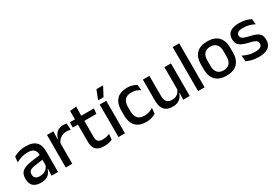

<svg xmlns="http://www.w3.org/2000/svg" viewBox="46 -1586 3595 2500"><g transform="rotate(-30 1843.0 -336.0)"><path d="M349.5 0 353.5 -116 350 -131V-285L350.5 -309.5Q350.5 -366 321.8 -392.5Q293 -419 229.5 -419Q178 -419 134 -404.5Q90 -390 54.5 -371L63.5 -453Q83.5 -464.5 110.5 -475.5Q137.5 -486.5 171.5 -493.5Q205.5 -500.5 246 -500.5Q301.5 -500.5 340 -487.2Q378.5 -474 402 -449Q425.5 -424 436.2 -389Q447 -354 447 -311V0ZM184 11Q111.5 11 73 -24.8Q34.5 -60.5 34.5 -126.5V-141.5Q34.5 -211.5 77.8 -245.2Q121 -279 214 -292L361 -313L366.5 -242L225.5 -222Q175 -215 153.5 -197.8Q132 -180.5 132 -147V-140Q132 -106.5 152.8 -88.5Q173.5 -70.5 216 -70.5Q255 -70.5 283 -83.5Q311 -96.5 328.5 -118.2Q346 -140 352.5 -166.5L366 -101H348Q340 -71 321.5 -45.5Q303 -20 269.8 -4.5Q236.5 11 184 11Z M657 -295.5 636 -372H660Q675.5 -430 712 -463.2Q748.5 -496.5 811.5 -496.5Q826.5 -496.5 838.2 -494.2Q850 -492 859.5 -489L865.5 -393.5Q853.5 -397.5 838.5 -399.8Q823.5 -402 806 -402Q752.5 -402 713.5 -374.5Q674.5 -347 657 -295.5ZM563 0V-489H658.5L654 -346.5L661 -339.5V0Z M1140.5 10Q1082 10 1046.5 -7.8Q1011 -25.5 995 -61.2Q979 -97 979 -150.5V-449.5H1076V-162Q1076 -117 1096.5 -96Q1117 -75 1165.5 -75Q1194.5 -75 1221 -81Q1247.5 -87 1270 -98L1261.5 -15Q1237.5 -3 1206 3.5Q1174.5 10 1140.5 10ZM902.5 -405V-483H1265.5L1257 -405ZM980 -474.5 979.5 -609 1077.5 -620.5 1073.5 -474.5Z M1355.5 0V-489H1453.5V0ZM1418.5 -684H1518.5V-683L1446 -546.5H1365.5V-547.5Z M1774 11.5Q1665 11.5 1612.2 -46.2Q1559.5 -104 1559.5 -209.5V-280Q1559.5 -386 1612.5 -443.5Q1665.5 -501 1774 -501Q1804 -501 1829.2 -495.5Q1854.5 -490 1875 -481.2Q1895.5 -472.5 1910 -463L1918.5 -379Q1894.5 -396 1863 -407.8Q1831.5 -419.5 1789.5 -419.5Q1722.5 -419.5 1690.2 -383.2Q1658 -347 1658 -278V-212Q1658 -144.5 1690.2 -108Q1722.5 -71.5 1789.5 -71.5Q1832 -71.5 1864.5 -83.2Q1897 -95 1923 -112L1914.5 -27Q1891.5 -12.5 1855.8 -0.5Q1820 11.5 1774 11.5Z M2102.5 -489V-187Q2102.5 -152 2112.2 -125.8Q2122 -99.5 2144.5 -85Q2167 -70.5 2205 -70.5Q2241 -70.5 2266.8 -83.5Q2292.5 -96.5 2309 -118.8Q2325.5 -141 2332 -168.5L2348 -100.5H2327Q2318.5 -70 2299 -44.5Q2279.5 -19 2247 -4Q2214.5 11 2166.5 11Q2109.5 11 2073.8 -10.8Q2038 -32.5 2021.2 -74.2Q2004.5 -116 2004.5 -176V-489ZM2426.5 -489V0H2328.5L2332.5 -114.5L2328.5 -120.5V-489Z M2552.5 0V-662H2650.5V0Z M2977.5 12.5Q2869.5 12.5 2813.5 -45Q2757.5 -102.5 2757.5 -210.5V-280Q2757.5 -387.5 2813.5 -444.8Q2869.5 -502 2977.5 -502Q3085.5 -502 3141.2 -444.8Q3197 -387.5 3197 -280V-210.5Q3197 -102.5 3141.2 -45Q3085.5 12.5 2977.5 12.5ZM2977.5 -67Q3037 -67 3068 -102.5Q3099 -138 3099 -204.5V-286Q3099 -352 3068 -387.2Q3037 -422.5 2977.5 -422.5Q2918 -422.5 2887 -387.2Q2856 -352 2856 -286V-204.5Q2856 -138 2887 -102.5Q2918 -67 2977.5 -67Z M3460 11.5Q3401 11.5 3356.5 -0.8Q3312 -13 3282 -27.5L3273 -117Q3310 -98.5 3354.5 -84.8Q3399 -71 3454.5 -71Q3508 -71 3533.8 -86.8Q3559.5 -102.5 3559.5 -133.5V-137.5Q3559.5 -157.5 3549 -170.8Q3538.5 -184 3511.8 -194.5Q3485 -205 3436 -216Q3374.5 -230 3339 -249Q3303.5 -268 3288.2 -295.8Q3273 -323.5 3273 -362.5V-367Q3273 -433 3319 -467Q3365 -501 3457 -501Q3515 -501 3558 -488.5Q3601 -476 3629 -460L3638 -378.5Q3604.5 -396.5 3561.8 -408.8Q3519 -421 3467 -421Q3431.5 -421 3410 -414.2Q3388.5 -407.5 3379 -395.2Q3369.5 -383 3369.5 -366V-362.5Q3369.5 -344 3379.5 -330.2Q3389.5 -316.5 3415.2 -305.8Q3441 -295 3487 -285Q3549 -272 3586 -254.5Q3623 -237 3639.5 -209.8Q3656 -182.5 3656 -139.5V-132Q3656 -60.5 3607 -24.5Q3558 11.5 3460 11.5Z"/></g></svg>

Font: Anek Gurmukhi Medium
Style: Regular
Weight: 500
Designer: Sarang Kulkarni (Gurmukhi), Yesha Goshar (Latin)
Foundry: Ek Type
Version: Version 1.003